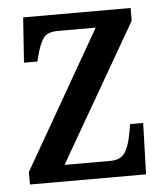

<svg xmlns="http://www.w3.org/2000/svg" viewBox="-44 -576 533 616"><g transform="rotate(-5 222.5 -268.0)"><path d="M28 0V-40L282 -483H160Q126 -483 113 -464.5Q100 -446 90 -406L86 -391H43L53 -536H399V-495L144 -53H292Q325 -53 339 -74.5Q353 -96 360 -137L365 -165H407L402 0Z"/></g></svg>

Font: Noto Serif Tamil Condensed Medium
Style: Regular
Weight: 500
Width: 3
Designer: Indian Type Foundry, Tom Grace, and the Monotype Design Team
Foundry: Monotype Imaging Inc.
Version: Version 2.004; ttfautohint (v1.8.4.7-5d5b)